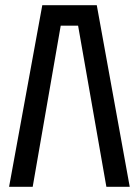

<svg xmlns="http://www.w3.org/2000/svg" viewBox="-20 -720 535 740"><path d="M353 -700 480 0H390L281 -621H214L106 0H15L143 -700Z"/></svg>

Font: Tektur SemiCondensed
Style: Regular
Weight: 400
Width: 4
Designer: Adam Jagosz
Foundry: Adam Jagosz
Version: Version 1.005;gftools[0.9.30]